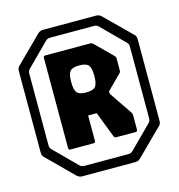

<svg xmlns="http://www.w3.org/2000/svg" viewBox="-101 -755 786 845"><g transform="rotate(-15 292.0 -332.0)"><path d="M170 1Q158 1 146.5 -9L30 -125Q24.5 -130 22.8 -135.8Q21 -141.5 21 -148.5V-517.5Q21 -524.5 22.8 -530.2Q24.5 -536 30 -541L146.5 -656.5Q157 -666.5 170 -666.5H413.5Q426 -666.5 436.5 -656.5L553.5 -541Q559 -536 560.8 -530.2Q562.5 -524.5 562.5 -517.5V-148.5Q562.5 -141.5 560.8 -135.8Q559 -130 553.5 -125L436.5 -9Q431 -4 426 -1.5Q421 1 413.5 1ZM191 -41H392.5Q404 -41 412.5 -49L512.5 -149Q521 -157.5 521 -169V-496.5Q521 -508.5 512.5 -516.5L412.5 -616.5Q404 -625 392.5 -625H191Q179 -625 171 -616.5L71 -516.5Q62.5 -508.5 62.5 -496.5V-169Q62.5 -157.5 71 -149L171 -49Q179 -41 191 -41ZM151 -126.5Q142.5 -126.5 142.5 -136V-546Q142.5 -555 151 -555H355Q359.5 -555 362.2 -553.8Q365 -552.5 368.5 -550L445 -474Q451 -468 451 -461V-411Q451 -403 450 -400.2Q449 -397.5 445 -393.5L381.5 -330V-318.5L453.5 -212.5Q456.5 -207.5 456.5 -199V-136Q456.5 -126.5 448.5 -126.5H359Q352 -126.5 349 -134L304 -251H265V-136Q265 -126.5 256.5 -126.5ZM283.5 -351Q315.5 -351 326 -364Q336.5 -377 336.5 -412.5Q336.5 -448 326 -461Q315.5 -474 283.5 -474Q252 -474 241.5 -461Q231 -448 231 -412.5Q231 -377 241.5 -364Q252 -351 283.5 -351Z"/></g></svg>

Font: Jaro
Style: Regular
Weight: 400
Designer: Agyei Archer, Celine Hurka, Mirko Velimirović
Version: Version 1.000